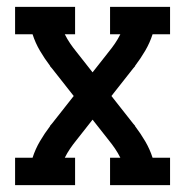

<svg xmlns="http://www.w3.org/2000/svg" viewBox="-20 -540 540 560"><path d="M24 0V-80H75Q83 -105 96.5 -128Q110 -151 126 -172V-173Q128 -175 129 -176.5Q130 -178 132 -180L195 -260L132 -340Q130 -342 129 -343.5Q128 -345 126 -347V-348Q110 -369 96.5 -392Q83 -415 75 -440H24V-520H199V-440H169Q176 -426 184.5 -413.5Q193 -401 202 -390L250 -329L298 -390Q307 -401 315.5 -413.5Q324 -426 331 -440H301V-520H476V-440H425Q417 -415 403.5 -392Q390 -369 374 -348V-347Q372 -345 371 -343.5Q370 -342 368 -340L305 -260L368 -180Q370 -178 371 -176.5Q372 -175 374 -173V-172Q390 -151 403.5 -128Q417 -105 425 -80H476V0H301V-80H331Q324 -94 315.5 -106.5Q307 -119 298 -130L250 -191L202 -130Q193 -119 184.5 -106.5Q176 -94 169 -80H199V0Z"/></svg>

Font: Iosevka Curly Slab Medium
Style: Regular
Weight: 500
Monospace: yes
Designer: Belleve Invis
Foundry: Belleve Invis
Version: Version 22.1.2; ttfautohint (v1.8.4)